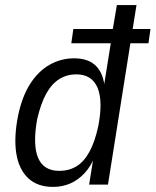

<svg xmlns="http://www.w3.org/2000/svg" viewBox="-20 -725 611 754"><path d="M188 9Q127 9 90.5 -25.5Q54 -60 44 -122.5Q34 -185 51 -271Q67 -347 99 -396.5Q131 -446 175.5 -471Q220 -496 271 -496Q328 -496 357.5 -465.5Q387 -435 391 -380H387L415 -555H260L268 -611H423L439 -705H516L501 -611H571L563 -555H492L404 0H330L348 -113H353Q338 -73 312.5 -45.5Q287 -18 256 -4.5Q225 9 188 9ZM213 -54Q251 -54 280.5 -72Q310 -90 331.5 -129.5Q353 -169 366 -230Q385 -328 363 -380.5Q341 -433 279 -433Q243 -433 213 -414.5Q183 -396 161.5 -357Q140 -318 126 -257Q108 -157 129.5 -105.5Q151 -54 213 -54Z"/></svg>

Font: Nunito Sans 10pt Condensed
Style: Italic
Weight: 400
Width: 3
Italic angle: -9°
Designer: Vernon Adams
Foundry: Vernon Adams
Version: Version 3.101;gftools[0.9.27]